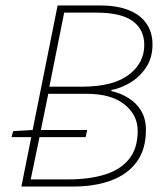

<svg xmlns="http://www.w3.org/2000/svg" viewBox="-20 -680 614 700"><path d="M58 0 94 -180H22L28 -202L99 -206L190 -660H346Q407 -660 449.5 -643Q492 -626 514 -594Q536 -562 536 -518Q536 -468 511.5 -432.5Q487 -397 452 -377Q417 -357 386 -352V-348Q418 -341 447 -323.5Q476 -306 494 -277Q512 -248 512 -206Q512 -136 479 -90.5Q446 -45 386.5 -22.5Q327 0 248 0ZM92 -26H230Q305 -26 362 -43.5Q419 -61 450.5 -100Q482 -139 482 -203Q482 -261 433.5 -299.5Q385 -338 296 -338H156L129 -206H298L292 -180H124ZM160 -364H278Q392 -364 449 -407Q506 -450 506 -516Q506 -572 464 -603Q422 -634 330 -634H214Z"/></svg>

Font: Source Sans 3 ExtraLight ExtraLight
Style: Italic
Weight: 250
Italic angle: -11°
Version: Version 3.052;hotconv 1.1.0;makeotfexe 2.6.0